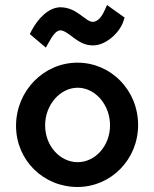

<svg xmlns="http://www.w3.org/2000/svg" viewBox="-20 -735 613 766"><path d="M223 -614C259 -608 290 -554 349 -554H353C400 -554 457 -602 473 -652L477 -665L407 -715L398 -695C383 -660 364 -648 352 -648H350C320 -648 288 -706 220 -706C174 -705 132 -662 106 -613L99 -599L163 -545L173 -563C191 -596 205 -614 222 -614ZM290 -385C359 -385 419 -318 419 -235C419 -152 359 -88 290 -88C220 -88 160 -152 160 -235C160 -317 220 -385 290 -385ZM531 -236C531 -375 423 -485 289 -485C154 -485 44 -372 44 -233C44 -95 154 11 289 11C423 11 531 -99 531 -236Z"/></svg>

Font: Mint Spirit
Style: Bold
Weight: 700
Designer: HARENDAL Hirwen
Foundry: Arkandis Digital Foundry.
Version: Version 1.004;FFEdit